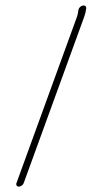

<svg xmlns="http://www.w3.org/2000/svg" viewBox="-20 -648 342 716"><path d="M50 48C57 48 65.8 41.9 68.3 35L292.8 -582C298.5 -597.6 300 -606.1 301.6 -617C302.1 -634.8 275.8 -628.5 272.4 -611C271 -601.3 270.8 -595.7 265.8 -582L41.3 35C38.8 41.9 43 48 50 48Z"/></svg>

Font: Take Off
Style: Drunk
Weight: 400
Foundry: Cannot Into Space Fonts
Version: Version 0.89